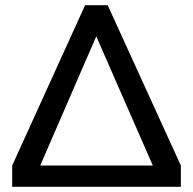

<svg xmlns="http://www.w3.org/2000/svg" viewBox="-20 -720 743 740"><path d="M27 0V-82L308 -700H395L677 -82V0ZM135 -82H569L351 -580Z"/></svg>

Font: Rethink Sans Medium
Style: Regular
Weight: 500
Designer: The Rethink Sans project authors (Hans Thiessen). DM Sans designed by Colophon Foundry.
Foundry: Rethink Communications LLC
Version: Version 1.001